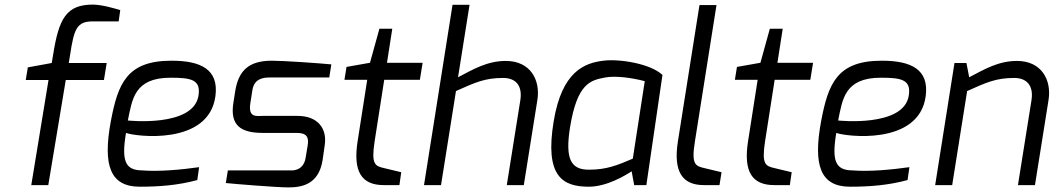

<svg xmlns="http://www.w3.org/2000/svg" viewBox="-20 -805 4582 835"><path d="M92 -457H191L116 0H190L266 -457H432L444 -531H279L285 -567C302 -681 315 -712 384 -712H496L503 -761C487 -766 424 -785 384 -785C268 -785 236 -724 211 -567L205 -531L101 -512Z M536 -281C555 -372 563 -467 722 -467C811 -467 855 -459 843 -388C820 -250 536 -281 536 -281ZM462 -278C426 -84 460 7 588 7C671 7 754 1 838 -22L846 -78C768 -67 673 -58 597 -64C526 -65 507 -103 528 -227C565 -212 889 -169 917 -388C932 -504 852 -541 726 -541C531 -541 493 -441 462 -278Z M962 -9C999 -5 1184 10 1233 10C1289 10 1366 0 1383 -109L1392 -172C1404 -247 1361 -301 1274 -301H1124C1096 -301 1058 -291 1069 -358L1077 -409C1080 -429 1087 -468 1151 -468H1412L1421 -525C1370 -530 1214 -541 1162 -541C1059 -541 1017 -495 1003 -409L995 -358C979 -258 1029 -227 1123 -227H1271C1315 -227 1324 -207 1318 -172L1309 -118C1299 -58 1245 -64 1245 -64H971Z M1478 -458H1577L1535 -189C1515 -59 1552 0 1649 0H1717L1725 -56C1724 -56 1650 -74 1650 -74C1611 -83 1594 -90 1609 -189L1651 -458H1806L1818 -532H1663L1686 -680H1630L1589 -532L1487 -514Z M1824 0H1898L1963 -409C2046 -446 2088 -466 2168 -466C2220 -466 2253 -436 2243 -370L2184 0H2258L2317 -370C2331 -458 2286 -540 2180 -540C2099 -540 2039 -504 1972 -469L2022 -784H1948Z M2459 -251C2490 -442 2547 -456 2612 -468C2653 -476 2724 -468 2784 -452L2732 -115C2664 -86 2618 -67 2541 -67C2463 -67 2437 -113 2459 -251ZM2388 -278C2348 -37 2427 7 2541 7C2618 7 2698 -41 2727 -60L2738 0H2791L2861 -479C2810 -528 2674 -550 2604 -541C2522 -531 2424 -495 2388 -278Z M2928 -189C2908 -60 2946 0 3041 0H3109L3118 -56C3117 -56 3043 -74 3043 -74C3004 -83 2986 -90 3002 -189L3096 -783H3022Z M3176 -458H3275L3233 -189C3213 -59 3250 0 3347 0H3415L3423 -56C3422 -56 3348 -74 3348 -74C3309 -83 3292 -90 3307 -189L3349 -458H3504L3516 -532H3361L3384 -680H3328L3287 -532L3185 -514Z M3625 -281C3644 -372 3652 -467 3811 -467C3900 -467 3944 -459 3932 -388C3909 -250 3625 -281 3625 -281ZM3551 -278C3515 -84 3549 7 3677 7C3760 7 3843 1 3927 -22L3935 -78C3857 -67 3762 -58 3686 -64C3615 -65 3596 -103 3617 -227C3654 -212 3978 -169 4006 -388C4021 -504 3941 -541 3815 -541C3620 -541 3582 -441 3551 -278Z M4047 0H4121L4186 -409C4269 -446 4311 -466 4391 -466C4442 -466 4476 -436 4466 -370L4407 0H4481L4540 -370C4554 -458 4509 -540 4403 -540C4322 -540 4262 -504 4195 -469L4183 -531H4131Z"/></svg>

Font: Exo
Style: Regular Italic
Weight: 400
Designer: Natanael Gama
Version: Version 1.00